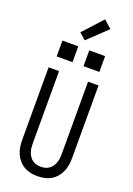

<svg xmlns="http://www.w3.org/2000/svg" viewBox="-215 -1261 929 1344"><g transform="rotate(20 250.0 -589.0)"><path d="M250 8Q224 8 198 2.5Q172 -3 149.5 -16Q127 -29 110 -49Q93 -69 82.5 -93Q72 -117 68 -143Q64 -169 64 -195V-735H142V-195Q142 -179 144 -162.5Q146 -146 151.5 -131Q157 -116 166 -102.5Q175 -89 188.5 -79.5Q202 -70 218 -66Q234 -62 250 -62Q266 -62 282 -66Q298 -70 311.5 -79.5Q325 -89 334 -102.5Q343 -116 348.5 -131Q354 -146 356 -162.5Q358 -179 358 -195V-735H436V-195Q436 -169 432 -143Q428 -117 417.5 -93Q407 -69 390 -49Q373 -29 350.5 -16Q328 -3 302 2.5Q276 8 250 8ZM291 -826V-944H409V-826ZM91 -826V-944H209V-826ZM237 -999 189 -1041 321 -1186 379 -1134Z"/></g></svg>

Font: Iosevka SS04
Style: Regular
Weight: 400
Monospace: yes
Designer: Belleve Invis
Foundry: Belleve Invis
Version: Version 19.0.0; ttfautohint (v1.8.4)